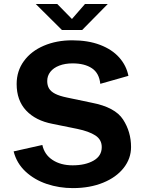

<svg xmlns="http://www.w3.org/2000/svg" viewBox="-20 -956 742 986"><path d="M353 -107Q418 -107 460.2 -131Q502.5 -155 502.5 -200.5Q502.5 -239 470 -260.2Q437.5 -281.5 377.5 -294L249.5 -320Q163 -336.5 114.2 -388.5Q65.5 -440.5 65.5 -524.5Q65.5 -591.5 102.8 -642.5Q140 -693.5 205 -721.2Q270 -749 350.5 -749Q432.5 -749 494 -725.5Q555.5 -702 592.2 -660.8Q629 -619.5 639.5 -566.5L495 -525.5Q489.5 -580.5 452 -605.5Q414.5 -630.5 353 -630.5Q314 -630.5 284.2 -619Q254.5 -607.5 238.5 -587Q222.5 -566.5 222.5 -540Q222.5 -517.5 231.8 -501.8Q241 -486 263.2 -474.5Q285.5 -463 324.5 -455L451 -428.5Q571 -405.5 612 -342.2Q653 -279 653 -201Q653 -142 615.2 -93.8Q577.5 -45.5 509.5 -17.8Q441.5 10 354 10Q284 10 220.5 -11.2Q157 -32.5 111.2 -75Q65.5 -117.5 50 -178.5L197.5 -211.5Q208 -162 250 -134.5Q292 -107 353 -107ZM163.5 -935.5H274L349.5 -858.5L416.5 -935.5H533.5L402 -802H298Z"/></svg>

Font: 1883 Sans
Style: Bold
Weight: 700
Designer: 1883 Sans project is a fork of Public Sans.
Version: Version 1.009